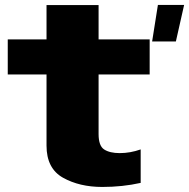

<svg xmlns="http://www.w3.org/2000/svg" viewBox="-20 -751 768 780"><path d="M598 -582.5H694.5L728 -731H621.5ZM395.5 8.5Q477.5 8.5 551.5 -8V-144Q509 -129 466.5 -129Q426 -129 403.2 -143.8Q380.5 -158.5 380.5 -206.5V-448.5H588V-591H380.5V-730.5H169V-591H11.5V-448.5H169V-159.5Q169 -66.5 236 -29Q303 8.5 395.5 8.5Z"/></svg>

Font: Anybody SemiExpanded ExtraBold
Style: Regular
Weight: 800
Width: 6
Version: Version 1.113;gftools[0.9.25]